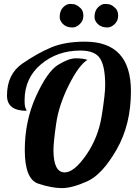

<svg xmlns="http://www.w3.org/2000/svg" viewBox="-20 -965 705 991"><path d="M534.7 -823.2Q502.9 -823.2 485.4 -840.3Q467.8 -857.4 467.8 -877Q467.8 -909.2 485.8 -927Q503.9 -944.8 522.5 -944.8Q541 -944.8 552.2 -939.9Q563.5 -935.1 576.7 -921.9Q589.8 -908.7 589.8 -883.3Q589.8 -857.9 571.8 -840.6Q553.7 -823.2 534.7 -823.2ZM354.5 -823.2Q322.8 -823.2 305.4 -840.6Q288.1 -857.9 288.1 -877Q288.1 -908.7 305.4 -926.8Q322.8 -944.8 342.3 -944.8Q361.3 -944.8 372.3 -939.9Q383.3 -935.1 396.7 -922.1Q410.2 -909.2 410.2 -883.3Q410.2 -857.9 391.8 -840.6Q373.5 -823.2 354.5 -823.2ZM117.2 -393.1Q16.1 -393.1 16.1 -471.7Q16.1 -582.5 95.9 -637.2Q175.8 -691.9 246.1 -720.9Q316.4 -750 418.9 -750Q655.8 -750 655.8 -494.1Q655.8 -321.8 581.8 -192.9Q507.8 -64 430.2 -29.1Q352.5 5.9 299.8 5.9Q247.1 5.9 177.5 -17.1Q107.9 -40 107.9 -190.4Q107.9 -340.8 166 -468.3Q224.1 -595.7 279.1 -629.9Q334 -664.1 371.6 -664.1Q409.2 -664.1 431.2 -655.8Q387.7 -629.9 335.7 -526.6Q283.7 -423.3 269.8 -326.4Q255.9 -229.5 255.9 -190.9Q255.9 -75.2 314 -75.2Q362.3 -75.2 424.6 -164.6Q486.8 -253.9 504.9 -366.2Q522.9 -478.5 522.9 -525.4Q522.9 -622.1 496.6 -663.1Q470.2 -704.1 395 -704.1Q275.9 -704.1 191.4 -633.1Q106.9 -562 106.9 -446.8Q106.9 -416.5 112.1 -406.2Q117.2 -396 117.2 -393.1Z"/></svg>

Font: Lobster-Regular
Style: Regular
Weight: 400
Designer: Pablo Impallari
Foundry: Pablo Impallari
Version: Version 1.007; ttfautohint (v1.1) -l 8 -r 50 -G 50 -x 14 -D 